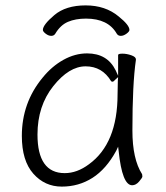

<svg xmlns="http://www.w3.org/2000/svg" viewBox="-20 -679 615 712"><path d="M185 -554Q180 -546 170 -546Q160 -546 149.5 -554Q139 -562 139 -568Q139 -587 181.5 -623Q224 -659 297.5 -659Q371 -659 420 -618Q460 -586 460 -568Q460 -562 449 -554Q438 -546 428 -546Q418 -546 413 -554Q381 -610 299 -610Q260 -610 232 -598Q204 -586 185 -554ZM470 8Q433 8 420 -119L418 -135L411 -120Q374 -52 323 -19.5Q272 13 209 13Q146 13 103.5 -35Q61 -83 61 -175Q61 -298 138 -391Q172 -433 215 -457Q258 -481 303 -481Q378 -481 409 -418L418 -398V-475Q418 -480 434 -480Q450 -480 467 -474Q484 -468 484 -459V-457Q471 -368 471 -195Q471 -89 507 -33Q508 -29 508 -24.5Q508 -20 496 -6Q484 8 470 8ZM119 -180Q119 -37 220 -37Q266 -37 310 -70Q416 -147 416 -330Q416 -355 417 -380L418 -393L408 -384Q401 -376 397.5 -376Q394 -376 392 -378Q359 -433 297.5 -433Q236 -433 177.5 -359.5Q119 -286 119 -180Z"/></svg>

Font: LXGW WenKai Light
Style: Regular
Weight: 300
Designer: LXGW / Fontworks Inc.
Foundry: LXGW / Fontworks Inc.
Version: Version 1.501; October 10, 2024